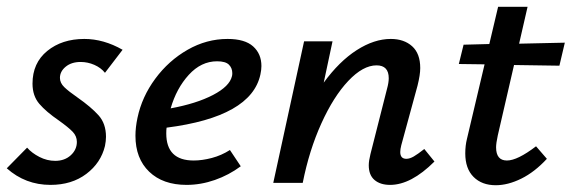

<svg xmlns="http://www.w3.org/2000/svg" viewBox="-23 -540 1688 567"><path d="M-3 -43 57 -104Q71 -88 93.5 -76.5Q116 -65 140 -65Q168 -65 186 -81.5Q204 -98 204 -121Q204 -138 191.5 -151Q179 -164 151 -184Q113 -210 93 -233.5Q73 -257 73 -293Q73 -354 116.5 -389.5Q160 -425 226 -425Q283 -425 339 -393L287 -325Q275 -340 255.5 -348.5Q236 -357 215 -357Q188 -357 171 -343Q154 -329 154 -310Q154 -295 167 -282.5Q180 -270 206 -252Q246 -224 268 -199.5Q290 -175 290 -136Q290 -124 287 -109Q275 -59 232 -26.5Q189 6 126 6Q52 6 -3 -43Z M749 -345Q749 -334 746 -320Q719 -195 469 -163Q468 -157 468 -146Q468 -66 549 -66Q574 -66 602.5 -73.5Q631 -81 656 -97L688 -49Q653 -23 611.5 -8.5Q570 6 528 6Q458 6 417.5 -33Q377 -72 377 -139Q377 -164 383 -192Q396 -254 435.5 -307.5Q475 -361 531 -393Q587 -425 649 -425Q700 -425 724.5 -403Q749 -381 749 -345ZM663 -324Q663 -339 653 -349Q643 -359 618 -359Q571 -359 534.5 -319Q498 -279 481 -220Q557 -234 606 -259.5Q655 -285 662 -315Q663 -318 663 -324Z M1260 -63Q1191 6 1129 6Q1100 6 1083 -8.5Q1066 -23 1066 -52Q1066 -65 1071 -85L1120 -278Q1125 -296 1125 -309Q1125 -347 1089 -347Q1049 -347 1005.5 -301Q962 -255 926 -175.5Q890 -96 871 0H784L875 -418H959L933 -296Q979 -359 1030.5 -392Q1082 -425 1131 -425Q1170 -425 1194 -403.5Q1218 -382 1218 -339Q1218 -319 1210 -287L1162 -111Q1159 -99 1159 -91Q1159 -71 1177 -71Q1187 -71 1199 -78Q1211 -85 1230 -100Z M1447 -140Q1442 -117 1442 -105Q1442 -66 1474 -66Q1505 -66 1560 -108L1592 -71Q1556 -32 1516.5 -12.5Q1477 7 1441 7Q1400 7 1375.5 -17.5Q1351 -42 1351 -87Q1351 -110 1356 -130L1408 -350L1332 -351L1346 -408L1422 -410L1448 -520H1535L1510 -411L1645 -414L1629 -346L1495 -348Z"/></svg>

Font: Ysabeau Infant Semibold
Style: Italic
Weight: 600
Italic angle: -12°
Designer: Christian Thalmann (Catharsis Fonts)
Version: Version 0.003